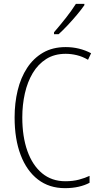

<svg xmlns="http://www.w3.org/2000/svg" viewBox="-20 -969 520 999"><path d="M322 -689Q263 -689 220.5 -662Q178 -635 150.5 -589Q123 -543 109.5 -483.5Q96 -424 96 -358Q96 -258 122.5 -183.5Q149 -109 199 -67.5Q249 -26 320 -26Q360 -26 391.5 -34.5Q423 -43 446 -54V-18Q422 -5 389.5 2.5Q357 10 318 10Q236 10 177.5 -35Q119 -80 87.5 -162.5Q56 -245 56 -358Q56 -433 72 -499Q88 -565 121 -615.5Q154 -666 204 -695Q254 -724 322 -724Q393 -724 454 -692L438 -658Q409 -675 379.5 -682Q350 -689 322 -689ZM419 -942Q403 -919 379.5 -891Q356 -863 331 -836.5Q306 -810 285 -791H261V-801Q293 -838 322.5 -875.5Q352 -913 375 -949H419Z"/></svg>

Font: Noto Sans Khmer UI Condensed ExtraLight
Style: Regular
Weight: 200
Width: 3
Designer: Danh Hong and the Monotype Design Team
Foundry: Monotype Imaging Inc.
Version: Version 2.002; ttfautohint (v1.8.4.7-5d5b)